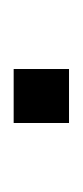

<svg xmlns="http://www.w3.org/2000/svg" viewBox="60 -181 121 281"><g transform="rotate(90 120.5 -40.5)"><path d="M81 -81H160V0H81Z"/></g></svg>

Font: Athiti
Style: Regular
Weight: 400
Designer: CadsonDemak Team
Foundry: CadsonDemak
Version: Version 1.032